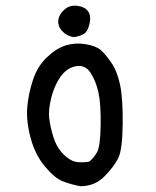

<svg xmlns="http://www.w3.org/2000/svg" viewBox="-20 -646 540 664"><path d="M257.8 -2Q226.6 -7.8 198.2 -18.6Q169.9 -29.3 135.7 -69.8Q101.6 -110.4 85.9 -168.9Q70.3 -227.5 74.2 -274.4Q78.1 -321.3 93.8 -369.1Q109.4 -417 142.6 -448.2Q175.8 -479.5 208 -489.3Q240.2 -499 275.9 -493.2Q311.5 -487.3 327.6 -473.6Q343.8 -460 364.7 -429.7Q385.7 -399.4 395.5 -351.6Q405.3 -303.7 404.3 -215.8Q403.3 -127.9 388.7 -98.6Q374 -69.3 340.8 -35.6Q307.6 -2 257.8 -2ZM288.1 -86.9Q303.7 -98.6 315.4 -119.1Q327.1 -139.6 328.1 -213.9Q329.1 -288.1 320.3 -327.1Q311.5 -366.2 293 -394.5Q274.4 -422.9 242.7 -417Q210.9 -411.1 189.5 -380.9Q168 -350.6 157.2 -307.6Q146.5 -264.6 150.4 -235.4Q154.3 -206.1 164.1 -173.8Q173.8 -141.6 191.9 -120.6Q210 -99.6 230 -90.3Q250 -81.1 288.1 -86.9ZM234.4 -517.6Q210.9 -521.5 195.3 -538.1Q179.7 -554.7 181.6 -575.2Q183.6 -595.7 202.1 -612.3Q220.7 -628.9 246.6 -626Q272.5 -623 284.2 -607.4Q295.9 -591.8 289.6 -563.5Q283.2 -535.2 267.6 -527.3Q252 -519.5 234.4 -517.6Z"/></svg>

Font: JasonHandwriting1
Style: Regular
Weight: 400
Version: Version 1.48.20